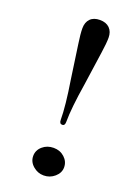

<svg xmlns="http://www.w3.org/2000/svg" viewBox="-128 -689 525 751"><g transform="rotate(20 134.5 -313.5)"><path d="M155 -201Q143 -201 143 -217Q143 -274 126 -380L106 -520Q100 -560 100 -583Q100 -608 114 -622.5Q128 -637 154 -637Q180 -637 194.5 -622.5Q209 -608 209 -583Q209 -560 203 -520L183 -380Q166 -274 166 -217Q166 -201 155 -201ZM154 10Q129 10 109.5 -7Q90 -24 90 -48Q90 -72 109 -88.5Q128 -105 155 -105Q182 -105 200.5 -88Q219 -71 219 -47Q219 -24 199.5 -7Q180 10 154 10Z"/></g></svg>

Font: UnnaRegular
Style: Regular
Weight: 400
Designer: Jorge de Buen Unna
Foundry: Omnibus-Type
Version: Version 2.008;hotconv 1.0.109;makeotfexe 2.5.65596